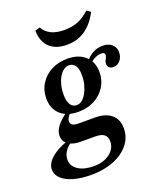

<svg xmlns="http://www.w3.org/2000/svg" viewBox="-173 -726 847 1014"><g transform="rotate(-20 250.5 -219.5)"><path d="M163.7 192.7Q107.3 192.7 65.3 180.6Q23.4 168.5 0 146.4Q-23.4 124.2 -23.4 96Q-23.4 62.9 9.3 33.1Q41.9 3.2 101.6 -17.7L121 -5.6Q97.6 9.7 84.7 30.6Q71.8 51.6 71.8 74.2Q71.8 110.5 104.8 132.3Q137.9 154 191.9 154Q229 154 257.3 141.9Q285.5 129.8 301.6 108.5Q317.7 87.1 317.7 60.5Q317.7 33.9 301.6 21.4Q285.5 8.9 251.6 8.9H170.2Q126.6 8.9 101.2 -8.9Q75.8 -26.6 75.8 -58.9Q75.8 -84.7 95.6 -110.9Q115.3 -137.1 157.3 -166.9L173.4 -156.5Q159.7 -142.7 154 -132.7Q148.4 -122.6 148.4 -113.7Q148.4 -99.2 159.3 -92.3Q170.2 -85.5 195.2 -85.5H284.7Q343.5 -85.5 376.2 -58.1Q408.9 -30.6 408.9 19.4Q408.9 70.2 377.4 109.3Q346 148.4 290.7 170.6Q235.5 192.7 163.7 192.7ZM213.7 -143.5Q150.8 -143.5 114.1 -176.6Q77.4 -209.7 77.4 -266.9Q77.4 -313.7 100.4 -350Q123.4 -386.3 162.9 -406.9Q202.4 -427.4 253.2 -427.4Q316.1 -427.4 352.8 -394Q389.5 -360.5 389.5 -303.2Q389.5 -257.3 366.5 -221Q343.5 -184.7 304 -164.1Q264.5 -143.5 213.7 -143.5ZM217.7 -179.8Q233.9 -179.8 248 -191.1Q262.1 -202.4 273 -222.2Q283.9 -241.9 290.3 -266.9Q296.8 -291.9 296.8 -319.4Q296.8 -354 284.7 -373Q272.6 -391.9 249.2 -391.9Q233.1 -391.9 218.5 -381Q204 -370.2 193.1 -351.2Q182.3 -332.3 176.2 -307.7Q170.2 -283.1 170.2 -255.6Q170.2 -218.5 182.7 -199.2Q195.2 -179.8 217.7 -179.8ZM469.4 -302.4Q454 -302.4 445.2 -310.5Q436.3 -318.5 436.3 -331.5Q436.3 -341.1 440.3 -349.2Q444.4 -357.3 447.6 -364.5Q450.8 -371.8 450.8 -378.2Q450.8 -385.5 446 -388.7Q441.1 -391.9 431.5 -391.9Q414.5 -391.9 397.2 -383.9Q379.8 -375.8 364.5 -361.3L353.2 -377.4Q373.4 -402.4 398 -415.3Q422.6 -428.2 450.8 -428.2Q483.9 -428.2 503.2 -411.3Q522.6 -394.4 522.6 -366.1Q522.6 -339.5 506.9 -321Q491.1 -302.4 469.4 -302.4ZM279 -496.8Q216.1 -496.8 181.5 -529.8Q146.8 -562.9 146 -624.2L172.6 -632.3Q190.3 -602.4 219.8 -588.7Q249.2 -575 291.9 -575Q336.3 -575 369.8 -588.7Q403.2 -602.4 435.5 -632.3L456.5 -616.9Q425 -556.5 381 -526.6Q337.1 -496.8 279 -496.8Z"/></g></svg>

Font: Playfair 9pt
Style: Bold Italic
Weight: 700
Italic angle: -15.6°
Designer: Claus Eggers Sørensen
Foundry: Claus Eggers Sørensen
Version: Version 2.203